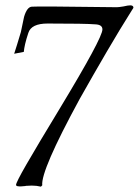

<svg xmlns="http://www.w3.org/2000/svg" viewBox="-20 -694 519 718"><path d="M133 4Q125 2 116.5 1Q108 0 98 0Q94 0 89 0.5Q84 1 77 1Q75 2 71 2Q64 3 59 3Q54 3 52 3Q44 3 41 0L40 -2Q39 -10 79 -79.5Q119 -149 204 -289Q363 -552 363 -584Q363 -602 336 -603Q300 -606 158 -606Q97 -606 86 -571Q78 -547 74 -529.5Q70 -512 69 -500L33 -493Q37 -506 43.5 -526Q50 -546 58 -574L70 -631Q81 -668 99 -669Q108 -670 187.5 -669.5Q267 -669 417 -667Q424 -667 442 -670Q450 -672 456.5 -673Q463 -674 467 -674Q479 -674 479 -665Q478 -664 477 -661.5Q476 -659 474 -657Q428 -584 379.5 -501Q331 -418 278 -324Q204 -188 169.5 -108Q135 -28 138 -1Z"/></svg>

Font: Luxurious Roman
Style: Regular
Weight: 400
Designer: Robert E. Leuschke
Foundry: Robert E. Leuschke
Version: Version 1.010; ttfautohint (v1.8.3)